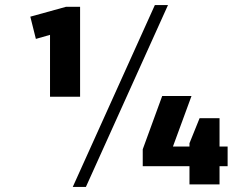

<svg xmlns="http://www.w3.org/2000/svg" viewBox="-20 -730 952 760"><path d="M297 -347H178V-626L213 -602L122 -576L100 -664L241 -703H297ZM593 -710H645L320 10H268ZM545 -139 622 -350H738L651 -113L595 -150H881V-72H545ZM730 -163 770 -262H849V0H730Z"/></svg>

Font: Pathway Extreme 28pt
Style: Bold
Weight: 700
Designer: Eduardo Rodriguez Tunni
Foundry: Eduardo Rodriguez Tunni
Version: Version 1.001;gftools[0.9.26]